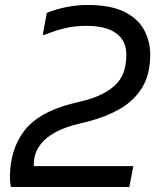

<svg xmlns="http://www.w3.org/2000/svg" viewBox="-20 -752 656 772"><path d="M24 0Q23 -6 21.5 -15Q20 -24 20 -40Q20 -151 78 -226.5Q136 -302 272 -336L320 -348Q398 -368 443 -409.5Q488 -451 488 -532Q488 -588 447.5 -618Q407 -648 328 -648Q277 -648 236.5 -637.5Q196 -627 160 -612H152L168 -700Q204 -715 247 -723.5Q290 -732 332 -732Q425 -732 480 -704.5Q535 -677 559.5 -631.5Q584 -586 584 -532Q584 -452 551 -399Q518 -346 462 -314Q406 -282 336 -264L288 -252Q202 -230 159 -189Q116 -148 116 -92Q116 -85 116.5 -77.5Q117 -70 118 -68L36 0H26ZM36 0 52 -84H516L500 0Z"/></svg>

Font: Kufam
Style: Italic
Weight: 400
Italic angle: -11°
Designer: Artur Schmal
Foundry: Original Type
Version: Version 1.301; ttfautohint (v1.8.3)